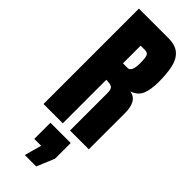

<svg xmlns="http://www.w3.org/2000/svg" viewBox="-373 -884 1223 1223"><g transform="rotate(45 238.5 -272.5)"><path d="M38.1 0V-859.4H301.8Q367.7 -859.4 401.4 -829.3Q435.1 -799.3 446.5 -745.4Q458 -691.4 458 -618.7Q458 -548.3 440.2 -506.3Q422.4 -464.4 373 -448.2Q413.6 -439.9 429.9 -408Q446.3 -376 446.3 -325.2V0H276.9V-336.4Q276.9 -374 261.5 -383.1Q246.1 -392.1 211.9 -392.1V0ZM212.9 -541H254.4Q290 -541 290 -618.7Q290 -668.9 282.2 -684.6Q274.4 -700.2 252.9 -700.2H212.9ZM183.6 314 215.8 198.7H153.8V53.2H336.4V194.3L286.6 314Z"/></g></svg>

Font: webenart
Style: Regular
Weight: 400
Designer: Vernon Adams
Foundry: Vernon Adams
Version: Version 2.116; ttfautohint (v1.8.3)